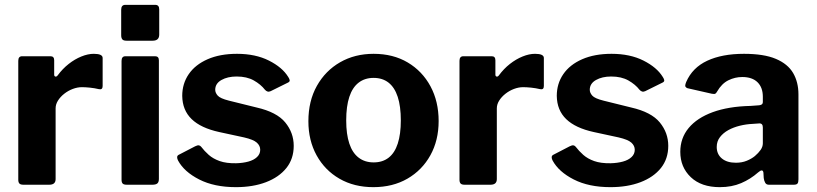

<svg xmlns="http://www.w3.org/2000/svg" viewBox="-20 -762 3369 792"><path d="M76.5 0Q64.6 0 60 -5Q55.4 -10 55.4 -20.4V-511Q55.4 -530 71.2 -530H188.4Q203.5 -530 203.5 -513.4V-454Q203.5 -447.6 208.4 -446.2Q213.2 -444.9 217.9 -451Q238 -478.3 263.3 -498.2Q288.5 -518 315.7 -529Q342.8 -540 367 -540Q403.4 -540 403.4 -522.9V-407.1Q403.4 -390.7 387.7 -394.3Q370.2 -398.5 350.8 -400.5Q331.5 -402.4 317.8 -402.4Q299.5 -402.4 280.3 -395.2Q261 -387.9 244.9 -375.2Q228.8 -362.5 219.1 -347Q209.4 -331.6 209.4 -315.1V-23.3Q209.4 0 183.3 0H76.5Z M635.4 -24.1Q635.4 -10.7 629.1 -5.4Q622.8 0 608.4 0H503.1Q490.4 0 485.9 -4.9Q481.4 -9.7 481.4 -20.7V-510.7Q481.4 -530 497.5 -530H620Q635.4 -530 635.4 -512.9ZM636.8 -619.4Q636.8 -594.1 609.9 -594.1H501.6Q488.9 -594.1 484.4 -599.9Q479.9 -605.7 479.9 -616.7V-721.9Q479.9 -742 496.9 -742H620.5Q636.8 -742 636.8 -723.3Z M1072.9 -391.8Q1055.6 -414 1026.9 -430.2Q998.1 -446.4 956 -446.4Q919 -446.4 893.4 -432Q867.8 -417.5 867.8 -391.6Q867.8 -379.4 878 -367.7Q888.3 -355.9 924.2 -346.9L1038.5 -318.6Q1121.8 -299.6 1156.7 -256.9Q1191.6 -214.2 1191.6 -160.5Q1191.6 -106.8 1161.2 -68.8Q1130.7 -30.9 1076.9 -10.4Q1023.1 10 953.2 10Q863.9 10 801.7 -21.7Q739.6 -53.4 714.6 -99.6Q710.7 -106.9 710.7 -113.3Q710.7 -119.7 716.6 -123.1L784.9 -158.5Q794.7 -163.3 800.2 -162.5Q805.7 -161.6 809.6 -156.8Q823.3 -138.9 841.1 -123.1Q858.9 -107.3 886.1 -97.6Q913.4 -87.9 954 -88.6Q981.9 -89.3 1004.5 -95.5Q1027.1 -101.7 1040.2 -114.2Q1053.4 -126.7 1053.4 -144.1Q1053.4 -161 1039.4 -173.6Q1025.5 -186.2 986.7 -195.2L884.4 -217.3Q808.7 -233.8 770.6 -270.6Q732.5 -307.4 731.7 -366.5Q731.7 -416.8 758.5 -456Q785.3 -495.2 836.3 -517.6Q887.3 -540 957.7 -540Q1033.9 -540 1089.3 -512.1Q1144.6 -484.2 1168.6 -445.1Q1172.8 -439.3 1174.7 -432.5Q1176.7 -425.6 1168.3 -421.5L1096.2 -385.8Q1089.2 -382.7 1083.5 -384.5Q1077.8 -386.2 1072.9 -391.8Z M1520 10Q1440.6 10 1380.2 -24.9Q1319.9 -59.7 1286 -121.2Q1252.1 -182.7 1252.1 -262Q1252.1 -345.4 1287.2 -407.9Q1322.3 -470.4 1383 -505.2Q1443.7 -540 1521 -540Q1601.8 -540 1661.9 -504.3Q1722 -468.6 1755.7 -406.1Q1789.4 -343.6 1789.4 -262.6Q1789.4 -183 1755.3 -121.5Q1721.2 -60 1660.7 -25Q1600.1 10 1520 10ZM1521.3 -92.1Q1558.3 -92.1 1583.3 -111.7Q1608.2 -131.2 1620.8 -169.9Q1633.4 -208.7 1633.4 -265.4Q1633.4 -323.6 1620.6 -362.5Q1607.9 -401.4 1582.8 -421.1Q1557.8 -440.7 1521 -440.7Q1484.9 -440.7 1459.4 -421.1Q1433.8 -401.4 1421 -362.5Q1408.1 -323.6 1408.1 -265.4Q1408.1 -208.3 1421 -169.7Q1433.8 -131.2 1459.4 -111.7Q1484.9 -92.1 1521.3 -92.1Z M1896.5 0Q1884.6 0 1880 -5Q1875.4 -10 1875.4 -20.4V-511Q1875.4 -530 1891.2 -530H2008.4Q2023.5 -530 2023.5 -513.4V-454Q2023.5 -447.6 2028.4 -446.2Q2033.2 -444.9 2037.9 -451Q2058 -478.3 2083.3 -498.2Q2108.5 -518 2135.7 -529Q2162.8 -540 2187 -540Q2223.4 -540 2223.4 -522.9V-407.1Q2223.4 -390.7 2207.7 -394.3Q2190.2 -398.5 2170.8 -400.5Q2151.5 -402.4 2137.8 -402.4Q2119.5 -402.4 2100.3 -395.2Q2081 -387.9 2064.9 -375.2Q2048.8 -362.5 2039.1 -347Q2029.4 -331.6 2029.4 -315.1V-23.3Q2029.4 0 2003.3 0H1896.5Z M2617.9 -391.8Q2600.6 -414 2571.9 -430.2Q2543.1 -446.4 2501 -446.4Q2464 -446.4 2438.4 -432Q2412.8 -417.5 2412.8 -391.6Q2412.8 -379.4 2423 -367.7Q2433.3 -355.9 2469.2 -346.9L2583.5 -318.6Q2666.8 -299.6 2701.7 -256.9Q2736.6 -214.2 2736.6 -160.5Q2736.6 -106.8 2706.2 -68.8Q2675.7 -30.9 2621.9 -10.4Q2568.1 10 2498.2 10Q2408.9 10 2346.7 -21.7Q2284.6 -53.4 2259.6 -99.6Q2255.7 -106.9 2255.7 -113.3Q2255.7 -119.7 2261.6 -123.1L2329.9 -158.5Q2339.7 -163.3 2345.2 -162.5Q2350.7 -161.6 2354.6 -156.8Q2368.3 -138.9 2386.1 -123.1Q2403.9 -107.3 2431.1 -97.6Q2458.4 -87.9 2499 -88.6Q2526.9 -89.3 2549.5 -95.5Q2572.1 -101.7 2585.2 -114.2Q2598.4 -126.7 2598.4 -144.1Q2598.4 -161 2584.4 -173.6Q2570.5 -186.2 2531.7 -195.2L2429.4 -217.3Q2353.7 -233.8 2315.6 -270.6Q2277.5 -307.4 2276.7 -366.5Q2276.7 -416.8 2303.5 -456Q2330.3 -495.2 2381.3 -517.6Q2432.3 -540 2502.7 -540Q2578.9 -540 2634.3 -512.1Q2689.6 -484.2 2713.6 -445.1Q2717.8 -439.3 2719.7 -432.5Q2721.7 -425.6 2713.3 -421.5L2641.2 -385.8Q2634.2 -382.7 2628.5 -384.5Q2622.8 -386.2 2617.9 -391.8Z M3107 -50.6Q3076 -23.2 3037.3 -6.6Q2998.7 10 2949.1 10Q2872.9 10 2829.6 -31.1Q2786.2 -72.3 2786.2 -135.7Q2786.2 -192.4 2820.8 -234.1Q2855.5 -275.8 2920.4 -299.5Q2985.4 -323.1 3076 -325.1L3111.1 -327.7Q3116.3 -328 3121.5 -330.8Q3126.7 -333.6 3126.7 -342V-363Q3126.7 -401.3 3104.7 -422.8Q3082.8 -444.3 3041.8 -444.3Q3011.9 -444.3 2984.5 -430.8Q2957 -417.2 2938 -384.3Q2934.3 -377.5 2930.5 -375.4Q2926.7 -373.4 2915.9 -375.4L2815.6 -398.2Q2810 -400.2 2807.4 -404.7Q2804.8 -409.2 2810.6 -423.9Q2836.2 -483 2897.4 -511.5Q2958.6 -540 3048.8 -540Q3131.5 -540 3180.6 -519.1Q3229.7 -498.3 3251.7 -460.7Q3273.6 -423.1 3273.6 -372.7V-22.1Q3273.6 -9.7 3269.7 -4.9Q3265.7 0 3254.3 0H3151.5Q3141.1 0 3136.5 -8.1Q3131.8 -16.1 3130.4 -27.5L3129.1 -50Q3126.4 -67.7 3107 -50.6ZM3126.7 -236.1Q3126.7 -253.5 3112 -252.9L3083.6 -250.9Q3058.1 -249.8 3031.9 -243.4Q3005.8 -237 2984.5 -225.4Q2963.2 -213.7 2949.9 -196.4Q2936.5 -179.1 2936.5 -155.8Q2936.5 -125.9 2957.7 -108.3Q2978.9 -90.7 3015.7 -90.7Q3040.5 -90.7 3060.4 -98.9Q3080.2 -107 3093.9 -118.3Q3108.4 -130.6 3117.6 -143.7Q3126.7 -156.8 3126.7 -171V-236.1Z"/></svg>

Font: Libre Franklin Thin
Style: Regular
Weight: 100
Designer: Pablo Impallari, Rodrigo Fuenzalida, Nhung Nguyen
Foundry: Impallari Type
Version: Version 3.000